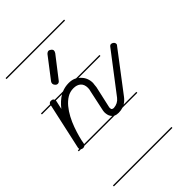

<svg xmlns="http://www.w3.org/2000/svg" viewBox="-228 -641 979 979"><g transform="rotate(-45 261.5 -151.5)"><path d="M422 -14H315Q300 -9 283 -9Q268 -9 258 -14H40Q35 -10 28 -10Q21 -10 15 -14H0V-21H10Q10 -23 10 -25V-30L65 -280H0V-287H66Q70 -297 82 -297Q91 -297 96 -292Q98 -289 99 -287H159Q183 -297 210 -297Q231 -297 247 -290Q250 -288 253 -287H422V-280H263Q269 -276 274 -270Q286 -258 292 -242.5Q298 -227 298 -209Q297 -204 296.5 -197.5Q296 -191 295 -182L269 -66Q268 -64 268 -59Q268 -49 273 -46.5Q278 -44 283 -44Q313 -46 331 -69L490 -277Q496 -285 503 -285Q510 -285 516.5 -279.5Q523 -274 523 -266Q523 -260 518 -256L359 -47Q346 -30 330 -21H422ZM243 -27Q237 -35 235 -45Q233 -55 233 -63Q233 -69 234 -73L259 -190Q262 -198 262 -210Q262 -235 247.5 -248Q233 -261 208 -261Q183 -261 162.5 -248.5Q142 -236 125 -215.5Q108 -195 94.5 -169.5Q81 -144 71.5 -117.5Q62 -91 55.5 -67Q49 -43 46 -24L45 -21H248ZM183 -342Q177 -333 168 -333Q160 -333 154 -340Q148 -347 148 -354Q148 -360 152 -366L238 -478Q242 -482 246 -484Q250 -486 253 -486Q259 -486 266.5 -480Q274 -474 274 -467Q274 -461 269 -453ZM422 239H0V232H422ZM422 -535H0V-542H422ZM100 -277Q100 -276 100 -275L90 -230Q116 -263 145 -280H101Q101 -279 100 -277Z"/></g></svg>

Font: Gruenewald VA 1. Klasse
Style: Regular
Weight: 400
Designer: Peter Wiegel
Foundry: Peter Wiegel, nach dem Schriftentwurf von Dr. H. Gr¸newald
Version: Version 0.007